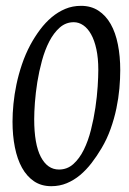

<svg xmlns="http://www.w3.org/2000/svg" viewBox="-20 -623 442 658"><path d="M316.9 -383.8Q316.9 -423.8 310.3 -454.3Q303.7 -484.9 292.2 -505.4Q280.8 -525.9 265.4 -536.4Q250 -546.9 232.9 -546.9Q205.6 -546.9 184.8 -528.6Q164.1 -510.3 148.9 -481Q133.8 -451.7 123.8 -415Q113.8 -378.4 107.9 -341.6Q102.1 -304.7 99.6 -271.2Q97.2 -237.8 97.2 -214.8Q97.2 -128.9 119.9 -85.4Q142.6 -42 182.1 -42Q210.4 -42 231.4 -60.8Q252.4 -79.6 267.3 -109.9Q282.2 -140.1 291.7 -178Q301.3 -215.8 306.9 -253.9Q312.5 -292 314.7 -326.2Q316.9 -360.4 316.9 -383.8ZM392.1 -382.8Q392.1 -353.5 389.2 -320.1Q386.2 -286.6 378.9 -251.5Q371.6 -216.3 359.1 -181.4Q346.7 -146.5 328.1 -115.2Q312 -87.9 293.7 -64.2Q275.4 -40.5 254.4 -22.9Q233.4 -5.4 208.7 4.9Q184.1 15.1 155.8 15.1Q121.6 15.1 96.7 -1.7Q71.8 -18.6 55.4 -48.1Q39.1 -77.6 31 -118.2Q22.9 -158.7 22.9 -206.1Q22.9 -234.4 26.1 -267.1Q29.3 -299.8 36.4 -333.7Q43.5 -367.7 55.2 -402.3Q66.9 -437 84 -469.2Q99.1 -497.1 117.4 -521.5Q135.7 -545.9 157.2 -564Q178.7 -582 203.6 -592.5Q228.5 -603 257.8 -603Q292 -603 317.4 -586.4Q342.8 -569.8 359.4 -540.5Q376 -511.2 384 -470.7Q392.1 -430.2 392.1 -382.8Z"/></svg>

Font: Gentium
Style: Italic
Weight: 400
Italic angle: -7°
Designer: J. Victor Gaultney
Version: Version 1.02; 2005; OFL release